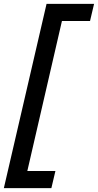

<svg xmlns="http://www.w3.org/2000/svg" viewBox="-40 -810 509 998"><path d="M449 -790 428 -701H282L102 79H248L227 168H-20L202 -790Z"/></svg>

Font: CBA Beacon Sans Bold
Style: Italic
Weight: 700
Italic angle: -13°
Designer: Wei Huang
Foundry: Wei Huang
Version: Version 1.002